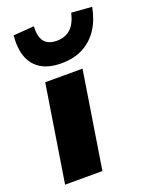

<svg xmlns="http://www.w3.org/2000/svg" viewBox="-144 -849 732 928"><g transform="rotate(-20 222.0 -385.5)"><path d="M27 0 106 -498H298L219 0ZM212 -557Q148 -557 107.5 -582Q67 -607 50.5 -653Q34 -699 40 -763L147 -771Q144 -718 164 -692.5Q184 -667 228 -667Q272 -667 299.5 -692.5Q327 -718 339 -771L444 -763Q432 -699 402 -653Q372 -607 324.5 -582Q277 -557 212 -557Z"/></g></svg>

Font: Nunito Sans 10pt SemiExpanded Black
Style: Italic
Weight: 900
Width: 6
Italic angle: -9°
Designer: Vernon Adams
Foundry: Vernon Adams
Version: Version 3.101;gftools[0.9.27]